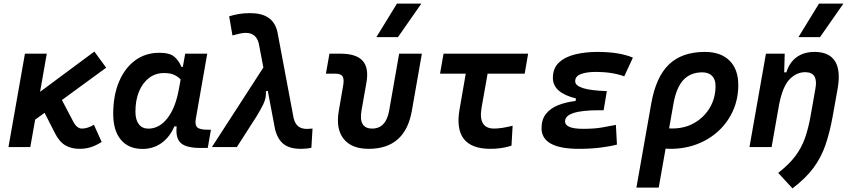

<svg xmlns="http://www.w3.org/2000/svg" viewBox="-20 -815 4728 1064"><path d="M26.9 0 118.2 -517.6H239.3L202.1 -306.2L502.9 -529.3L568.4 -439.9L323.2 -260.7L386.2 -140.6Q406.2 -102.5 434.1 -102.5Q465.3 -102.5 500.5 -123.5L543.5 -28.3Q510.7 -7.8 482.2 1Q453.6 9.8 419.9 9.8Q375 9.8 341.8 -9.8Q308.6 -29.3 284.2 -77.6L227.1 -189.9L174.8 -151.9L147.9 0Z M993.2 -444.3 1006.3 -517.6H1128.4L1064.9 -154.8Q1059.6 -123.5 1072.5 -109.9Q1085.4 -96.2 1129.9 -96.2H1148.9L1131.3 4.9H1090.8Q1012.2 4.9 982.2 -22.2Q952.1 -49.3 959 -114.7H946.3Q920.4 -54.7 874.8 -22.2Q829.1 10.3 770 10.3Q692.4 10.3 649.9 -40.5Q607.4 -91.3 607.4 -184.1Q607.4 -285.6 639.4 -361.8Q671.4 -438 728.8 -480.2Q786.1 -522.5 862.8 -522.5Q920.4 -522.5 945.8 -500.7Q971.2 -479 985.4 -444.3ZM888.7 -410.2Q841.3 -410.2 805.7 -382.8Q770 -355.5 750.2 -307.4Q730.5 -259.3 730.5 -196.3Q730.5 -151.4 749.3 -126.7Q768.1 -102.1 801.8 -102.1Q863.3 -102.1 908.4 -160.6Q953.6 -219.2 972.2 -325.7L981 -374.5Q967.8 -389.2 946.3 -399.7Q924.8 -410.2 888.7 -410.2Z M1647 9.8Q1586.4 9.8 1552.7 -15.9Q1519 -41.5 1504.4 -98.1L1463.9 -312L1453.6 -309.1Q1456.1 -271.5 1438.5 -236.1Q1420.9 -200.7 1400.9 -168.9L1292.5 0H1154.3L1439.5 -440.9L1414.1 -574.2Q1406.2 -605 1387.9 -618.9Q1369.6 -632.8 1341.8 -632.8Q1328.1 -632.8 1310.3 -629.2Q1292.5 -625.5 1268.1 -618.7L1250 -724.6Q1274.9 -732.4 1302.7 -737.3Q1330.6 -742.2 1366.2 -742.2Q1429.2 -742.2 1466.6 -717.5Q1503.9 -692.9 1517.1 -639.6L1607.4 -159.2Q1615.7 -127.9 1633.5 -114.3Q1651.4 -100.6 1681.2 -100.6Q1685.1 -100.6 1692.4 -101.3Q1699.7 -102.1 1711.9 -102.5L1705.6 3.9Q1689.9 7.3 1676 8.5Q1662.1 9.8 1647 9.8Z M2022.9 9.8Q1927.7 9.8 1884 -45.9Q1840.3 -101.6 1857.4 -200.2L1881.3 -338.4Q1888.2 -376 1878.7 -391.4Q1869.1 -406.7 1838.9 -406.7H1786.1L1805.7 -517.6H1866.7Q1954.6 -517.6 1990 -477.8Q2025.4 -438 2010.3 -355.5L1983.4 -202.6Q1965.8 -102.5 2042.5 -102.5Q2119.1 -102.5 2136.7 -202.6L2191.9 -517.6H2317.9L2262.2 -200.2Q2225.1 9.8 2022.9 9.8ZM2065.9 -609.4 2179.7 -794.9H2314.9L2185.5 -609.4Z M2697.8 9.8Q2488.3 9.8 2526.9 -210L2561 -406.7H2418.5L2438 -517.6H2906.7L2887.7 -406.7H2682.1L2648.9 -219.7Q2628.4 -102.5 2718.3 -102.5Q2758.3 -102.5 2820.8 -118.2L2814.5 -7.8Q2761.2 9.8 2697.8 9.8Z M3188 9.8Q2981 9.8 2981 -105Q2981 -153.3 3005.9 -184.3Q3030.8 -215.3 3073.2 -232.2Q3115.7 -249 3169.4 -255.4L3171.9 -269.5Q3043.9 -300.8 3043.9 -382.8Q3043.9 -437.5 3078.1 -469Q3112.3 -500.5 3168.5 -513.9Q3224.6 -527.3 3290.5 -527.3Q3413.1 -527.3 3487.3 -495.6L3439.5 -392.1Q3371.1 -416.5 3281.7 -416.5Q3231.9 -416.5 3199.7 -404.8Q3167.5 -393.1 3167.5 -364.7Q3167.5 -340.8 3210.2 -326.9Q3252.9 -313 3342.8 -310.1L3325.2 -204.1H3299.8Q3111.3 -204.1 3111.3 -142.6Q3111.3 -101.1 3211.4 -101.1Q3273.9 -101.1 3316.4 -108.6Q3358.9 -116.2 3393.1 -123L3398.9 -13.7Q3357.4 -2.9 3304 3.4Q3250.5 9.8 3188 9.8Z M3886.7 -527.3Q3974.1 -527.3 4022.7 -479.2Q4071.3 -431.2 4071.3 -343.8Q4071.3 -268.1 4043 -203.6Q4014.6 -139.2 3963.9 -91.3Q3913.1 -43.5 3844.5 -16.8Q3775.9 9.8 3695.3 9.8Q3682.1 9.8 3668.5 8.8L3630.4 224.6H3506.8L3588.9 -240.7Q3614.7 -388.2 3687 -457.8Q3759.3 -527.3 3886.7 -527.3ZM3711.4 -236.3 3688 -103.5Q3696.8 -103 3706.1 -103Q3774.4 -103 3828.4 -134Q3882.3 -165 3913.8 -218.5Q3945.3 -272 3945.3 -338.9Q3945.3 -375 3926 -394.5Q3906.7 -414.1 3872.1 -414.1Q3805.7 -414.1 3766.4 -371.1Q3727.1 -328.1 3711.4 -236.3Z M4133.3 0 4224.6 -517.6H4328.6L4325.7 -414.1H4337.9Q4354 -468.3 4394.3 -497.8Q4434.6 -527.3 4493.7 -527.3Q4574.7 -527.3 4607.2 -476.1Q4639.6 -424.8 4622.1 -325.2L4595.2 -174.3Q4578.6 -81.5 4554.4 -11.5Q4530.3 58.6 4487.3 116.2Q4444.3 173.8 4371.6 229L4292.5 143.1Q4353 96.2 4387.7 49.6Q4422.4 2.9 4441.2 -50.8Q4460 -104.5 4472.2 -173.3L4499 -325.2Q4515.1 -415 4441.9 -415Q4394.5 -415 4356.2 -376.2Q4317.9 -337.4 4297.9 -237.8L4255.9 0ZM4404.8 -609.4 4518.6 -794.9H4653.8L4524.4 -609.4Z"/></svg>

Font: Cascadia Code PL SemiBold
Style: Italic
Weight: 600
Italic angle: -10°
Monospace: yes
Designer: Aaron Bell
Foundry: Saja Typeworks
Version: Version 2404.023; ttfautohint (v1.8.4)